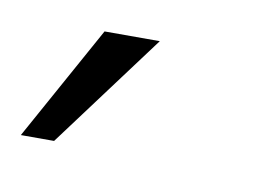

<svg xmlns="http://www.w3.org/2000/svg" viewBox="-85 -85 308 219"><g transform="rotate(10 69.0 24.5)"><path d="M-51.5 91H-13L86 -42H22Z"/></g></svg>

Font: Anybody SemiCondensed Light
Style: Italic
Weight: 300
Width: 4
Italic angle: -10°
Version: Version 1.113;gftools[0.9.25]